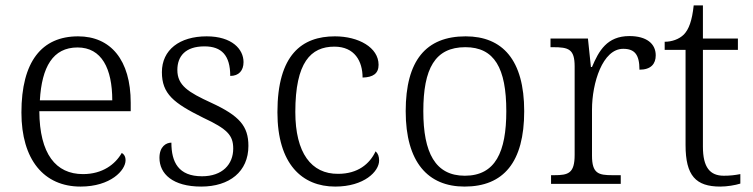

<svg xmlns="http://www.w3.org/2000/svg" viewBox="-20 -678 2775 708"><path d="M277 10C388 10 443 -50 443 -87C443 -101 437 -110 429 -114C405 -72 358 -36 286 -36C186 -36 126 -110 125 -268H462V-299C462 -457 388 -544 268 -544C134 -544 59 -451 59 -263C59 -89 142 10 277 10ZM394 -308H127C134 -431 175 -503 266 -503C355 -503 394 -425 394 -308Z M722 10C826 10 896 -45 896 -140C896 -213 863 -251 759 -299C674 -338 634 -363 634 -420C634 -471 664 -507 734 -507C797 -507 829 -474 829 -398C861 -398 878 -418 878 -449C878 -497 835 -544 742 -544C642 -544 577 -494 577 -412C577 -332 620 -298 729 -244C819 -202 840 -179 840 -130C840 -72 800 -28 725 -28C638 -28 612 -80 612 -152C593 -152 568 -138 568 -96C568 -37 617 10 722 10Z M1216 10C1323 10 1378 -46 1378 -86C1378 -101 1374 -112 1365 -120C1343 -73 1299 -37 1227 -37C1128 -36 1069 -114 1069 -265C1069 -448 1126 -506 1213 -506C1288 -506 1317 -452 1317 -392C1356 -393 1376 -407 1376 -439C1376 -503 1302 -544 1215 -544C1094 -544 1003 -477 1003 -264C1003 -73 1094 10 1216 10Z M1693 10C1837 10 1913 -80 1913 -268C1913 -457 1833 -544 1697 -544C1551 -544 1476 -455 1476 -268C1476 -80 1558 10 1693 10ZM1694 -30C1585 -30 1541 -115 1541 -268C1541 -425 1584 -504 1696 -504C1803 -504 1847 -427 1847 -268C1847 -118 1807 -30 1694 -30Z M2012 0H2269V-32H2238C2187 -32 2163 -38 2163 -104V-274C2163 -372 2202 -498 2278 -498C2320 -498 2338 -477 2338 -421C2381 -421 2398 -443 2398 -474C2398 -517 2364 -545 2301 -545C2218 -545 2188 -490 2163 -431H2159L2148 -536H2010V-504H2019C2077 -504 2099 -497 2099 -433V-107C2099 -39 2076 -32 2024 -32H2012Z M2636 10C2661 10 2691 5 2710 -1V-36C2689 -32 2672 -30 2649 -30C2598 -30 2572 -61 2572 -137V-494H2701V-536H2572V-658H2538C2532 -601 2520 -570 2502 -551C2484 -533 2457 -524 2431 -524V-494H2508V-143C2508 -30 2546 10 2636 10Z"/></svg>

Font: Noto Serif Light
Style: Regular
Weight: 300
Designer: Monotype Design Team
Foundry: Monotype Imaging Inc.
Version: Version 2.013